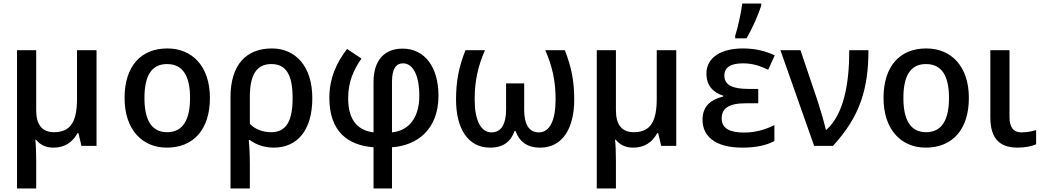

<svg xmlns="http://www.w3.org/2000/svg" viewBox="-20 -822 5876 1082"><path d="M524 -539H414V-266C414 -144 383 -77 285 -77C217 -77 184 -119 184 -201V-539H76V240H184V84C184 35 182 -12 179 -35H183C205 -7 237 10 281 10C344 10 388 -19 417 -72H422L439 0H524Z M1163 -270C1163 -449 1063 -549 923 -549C774 -549 682 -449 682 -270C682 -91 782 10 920 10C1069 10 1163 -91 1163 -270ZM794 -270C794 -392 832 -461 921 -461C1012 -461 1051 -392 1051 -270C1051 -149 1012 -77 922 -77C832 -77 794 -149 794 -270Z M1740 -269C1740 -449 1645 -549 1512 -549C1367 -549 1279 -456 1279 -275V240H1388V99C1388 40 1384 -17 1382 -33H1388C1423 -6 1472 10 1522 10C1656 10 1740 -88 1740 -269ZM1509 -461C1593 -461 1629 -400 1629 -269C1629 -140 1593 -77 1508 -77C1463 -77 1419 -92 1388 -124V-276C1388 -402 1427 -461 1509 -461Z M1936 -546C1877 -471 1836 -380 1836 -271C1836 -79 1942 -3 2085 8V240H2189V8C2330 -2 2451 -91 2451 -283C2451 -443 2374 -548 2249 -548C2147 -548 2085 -483 2085 -360V-76C2006 -86 1942 -134 1942 -268C1942 -359 1971 -426 2017 -492ZM2251 -465C2308 -465 2343 -396 2343 -282C2343 -154 2280 -85 2189 -76V-361C2189 -439 2215 -465 2251 -465Z M3163 -539H3053C3093 -447 3111 -365 3111 -262C3111 -143 3078 -76 3016 -76C2961 -76 2934 -122 2934 -203V-352H2832V-203C2832 -127 2807 -76 2750 -76C2690 -76 2655 -143 2655 -262C2655 -366 2673 -447 2713 -539H2603C2566 -445 2550 -366 2550 -261C2550 -100 2615 10 2742 10C2816 10 2859 -24 2880 -84H2885C2907 -24 2950 10 3024 10C3151 10 3216 -100 3216 -261C3216 -366 3200 -445 3163 -539Z M3791 -539H3681V-266C3681 -144 3650 -77 3552 -77C3484 -77 3451 -119 3451 -201V-539H3343V240H3451V84C3451 35 3449 -12 3446 -35H3450C3472 -7 3504 10 3548 10C3611 10 3655 -19 3684 -72H3689L3706 0H3791Z M4123 -606H4187C4221 -664 4256 -745 4270 -791V-802H4163C4156 -749 4139 -669 4123 -620ZM4253 -321H4196C4110 -321 4062 -342 4062 -396C4062 -442 4097 -465 4167 -465C4225 -465 4266 -449 4309 -429L4346 -510C4294 -534 4239 -549 4166 -549C4048 -549 3961 -501 3961 -407C3961 -342 3997 -301 4055 -283V-278C3989 -261 3939 -227 3939 -147C3939 -56 4008 10 4164 10C4245 10 4302 -5 4344 -27V-117C4302 -96 4245 -75 4173 -75C4093 -75 4047 -98 4047 -155C4047 -211 4087 -240 4182 -240H4253Z M4378 -539 4568 0H4674C4829 -167 4874 -327 4874 -539H4766C4766 -346 4734 -179 4638 -91H4634C4626 -127 4604 -203 4590 -246L4491 -539Z M5440 -270C5440 -449 5340 -549 5200 -549C5051 -549 4959 -449 4959 -270C4959 -91 5059 10 5197 10C5346 10 5440 -91 5440 -270ZM5071 -270C5071 -392 5109 -461 5198 -461C5289 -461 5328 -392 5328 -270C5328 -149 5289 -77 5199 -77C5109 -77 5071 -149 5071 -270Z M5669 -539H5561V-161C5561 -27 5627 10 5716 10C5756 10 5796 2 5819 -9V-89C5797 -82 5765 -76 5736 -76C5692 -76 5669 -104 5669 -162Z"/></svg>

Font: Noto Sans Thai Medium
Style: Regular
Weight: 500
Designer: Monotype Design Team
Foundry: Monotype Imaging Inc.
Version: Version 1.901